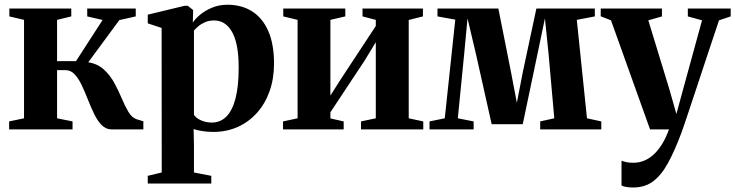

<svg xmlns="http://www.w3.org/2000/svg" viewBox="-20 -560 3182 831"><path d="M19.5 0V-34.5L84 -48V-474L20.5 -489V-523H288.5V-489L227 -474V-295.5H309L424 -473.5L357.5 -489V-523H567.5V-489L496.5 -473L362 -290.5Q402.5 -284 429.5 -259.2Q456.5 -234.5 474.8 -201Q493 -167.5 507 -134Q521 -100.5 535.8 -75.8Q550.5 -51 571 -44L600.5 -35V0H463Q438.5 0 420.2 -18.5Q402 -37 387.8 -66.2Q373.5 -95.5 360.8 -128.2Q348 -161 334.2 -190.2Q320.5 -219.5 303.5 -238Q286.5 -256.5 263 -256.5H227V-48L294 -34.5V0Z M619.5 234.5V201L680 186.5L679.5 -439L619.5 -459V-496.5L779 -535H792.5L816 -516.5L814.5 -462Q824 -477.5 845.2 -495.5Q866.5 -513.5 897 -526.5Q927.5 -539.5 964 -539.5Q1026 -539.5 1071.2 -510.8Q1116.5 -482 1141.2 -425.5Q1166 -369 1166 -285Q1166 -219 1146.5 -164.5Q1127 -110 1091.5 -70.8Q1056 -31.5 1008 -10.2Q960 11 903 11Q877.5 11 853.5 7Q829.5 3 818 -1.5L819.5 73V186.5L894.5 201V234.5ZM896.5 -29.5Q933.5 -29.5 959.5 -55.2Q985.5 -81 999.2 -133.5Q1013 -186 1013 -267Q1013 -323.5 1005 -362.5Q997 -401.5 982.2 -425.5Q967.5 -449.5 948.5 -460.5Q929.5 -471.5 907.5 -471.5Q884.5 -471.5 867 -463.8Q849.5 -456 837.8 -445.8Q826 -435.5 819.5 -428V-63.5Q827.5 -49.5 849.2 -39.5Q871 -29.5 896.5 -29.5Z M1205 0V-34.5L1268 -48V-474L1206 -489V-523H1474.5V-489L1410 -474V-146.5L1459.5 -224L1606.5 -447.5V-474L1549 -489V-523H1810.5V-489L1749 -473.5V-48L1812 -34.5V0H1542.5V-34.5L1606.5 -48V-377.5L1557 -296L1410 -74V-47.5L1467.5 -34.5V0Z M1839 0V-34.5L1905 -48L1950.5 -475L1873.5 -489V-523H2137L2191.5 -249L2217 -115L2243 -249L2301.5 -523H2554.5V-489L2476.5 -474L2520.5 -48L2582.5 -34.5V0H2318V-34.5L2379 -48L2354.5 -324.5L2338.5 -480.5L2306 -325L2242.5 -22.5H2108L2040 -326L2003.5 -480.5L1989 -326L1961.5 -48L2030 -34.5V0Z M2720.5 251.5Q2704 251.5 2690.8 249.2Q2677.5 247 2670 243V135.5Q2678 139 2691.8 141.8Q2705.5 144.5 2720.5 144.5Q2747 144.5 2770 134.5Q2793 124.5 2812.5 105.5Q2832 86.5 2847.8 60Q2863.5 33.5 2875.5 0H2793.5L2624.5 -472L2580 -489.5V-523H2845V-489L2786 -472L2877 -174L2907.5 -66.5L2935.5 -169.5L3018.5 -472L2957 -489V-523H3142.5V-489L3092 -472Q3071 -410 3049.5 -345Q3028 -280 3007.8 -219Q2987.5 -158 2971 -108.2Q2954.5 -58.5 2943.5 -26Q2932.5 6.5 2929.5 14Q2900.5 92 2871.5 145Q2842.5 198 2806.8 224.8Q2771 251.5 2720.5 251.5Z"/></svg>

Font: Merriweather 96pt
Style: Bold
Weight: 700
Version: Version 2.100